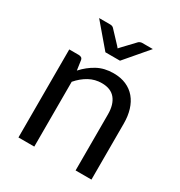

<svg xmlns="http://www.w3.org/2000/svg" viewBox="-161 -788 847 902"><g transform="rotate(30 262.5 -337.5)"><path d="M68.4 0ZM68.4 0V-477.5H119.6Q128.9 -477.5 134.8 -473.4Q140.6 -469.2 141.6 -460L148.9 -409.2Q179.7 -443.4 217.8 -464.1Q255.9 -484.9 305.7 -484.9Q344.7 -484.9 374.3 -471.9Q403.8 -459 423.8 -435.3Q443.8 -411.6 454.1 -378.2Q464.4 -344.7 464.4 -304.2V0H378.4V-304.2Q378.4 -357.4 354.2 -387.2Q330.1 -417 280.8 -417Q244.1 -417 212.4 -399.7Q180.7 -382.3 154.3 -351.6V0ZM116.2 -675.3H175.8Q188 -675.3 194.8 -668.5L254.9 -604.5Q258.8 -600.1 262.7 -595.2L271 -604.5L331.1 -668Q334 -670.9 339.4 -673.1Q344.7 -675.3 350.1 -675.3H407.7L301.3 -550.8H222.2Z"/></g></svg>

Font: Carlito
Style: Regular
Weight: 400
Designer: Lukasz Dziedzic
Foundry: tyPoland Lukasz Dziedzic
Version: Version 1.104